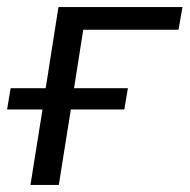

<svg xmlns="http://www.w3.org/2000/svg" viewBox="-22 -522 535 542"><path d="M64 0 98 -213H-2L8 -273H107L143 -502H493L482 -438H213L187 -273H339L329 -213H178L144 0Z"/></svg>

Font: Mulish
Style: Italic
Weight: 400
Italic angle: -9°
Designer: Vernon Adams
Foundry: Vernon Adams
Version: Version 3.603; ttfautohint (v1.8.3)